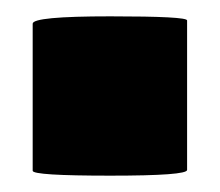

<svg xmlns="http://www.w3.org/2000/svg" viewBox="-20 -205 269 235"><path d="M20 4V-176Q20 -185 115 -185Q209 -185 209 -180V3Q209 10 115 10Q20 10 20 4Z"/></svg>

Font: FC Lilita One
Style: Regular
Weight: 400
Designer: Juan Montoreano
Foundry: Juan Montoreano
Version: Version 1.002